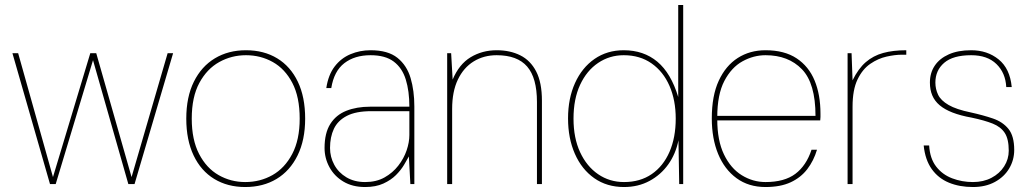

<svg xmlns="http://www.w3.org/2000/svg" viewBox="-20 -740 4150 772"><path d="M181 0 30 -526H53L193 -28L343 -526H367L509 -28L654 -526H676L521 0H496L354 -498L204 0Z M966 12Q895 12 841.5 -20.5Q788 -53 758.5 -115Q729 -177 729 -263Q729 -350 759.5 -411.5Q790 -473 844 -505.5Q898 -538 969 -538Q1041 -538 1094.5 -505.5Q1148 -473 1177.5 -411.5Q1207 -350 1207 -263Q1207 -177 1176.5 -115Q1146 -53 1092 -20.5Q1038 12 966 12ZM966 -8Q1026 -8 1075.5 -36Q1125 -64 1155 -121Q1185 -178 1185 -263Q1185 -350 1155.5 -406.5Q1126 -463 1077 -490.5Q1028 -518 969 -518Q911 -518 861.5 -490.5Q812 -463 781.5 -406.5Q751 -350 751 -263Q751 -178 780.5 -121Q810 -64 859 -36Q908 -8 966 -8Z M1448 12Q1397 12 1360.5 -10Q1324 -32 1304.5 -68Q1285 -104 1285 -145Q1285 -205 1308 -241.5Q1331 -278 1372.5 -294.5Q1414 -311 1468 -311H1626Q1626 -374 1611.5 -420.5Q1597 -467 1563 -492.5Q1529 -518 1470 -518Q1406 -518 1364.5 -486Q1323 -454 1312 -386H1292Q1300 -439 1325.5 -472.5Q1351 -506 1389 -522Q1427 -538 1470 -538Q1540 -538 1578 -507.5Q1616 -477 1631 -426Q1646 -375 1646 -312V0H1630L1624 -111Q1617 -98 1604.5 -77Q1592 -56 1572 -36Q1552 -16 1521.5 -2Q1491 12 1448 12ZM1448 -8Q1493 -8 1526 -26.5Q1559 -45 1581.5 -74Q1604 -103 1615 -135.5Q1626 -168 1626 -197V-293H1473Q1411 -293 1374.5 -274Q1338 -255 1322.5 -222Q1307 -189 1307 -145Q1307 -109 1324 -77.5Q1341 -46 1373 -27Q1405 -8 1448 -8Z M1778 0V-526H1794L1800 -420Q1826 -482 1872.5 -510Q1919 -538 1977 -538Q2031 -538 2072 -517.5Q2113 -497 2136 -452.5Q2159 -408 2159 -335V0H2139V-330Q2139 -427 2099.5 -472.5Q2060 -518 1977 -518Q1925 -518 1884.5 -493Q1844 -468 1821 -420Q1798 -372 1798 -302V0Z M2489 12Q2420 12 2369.5 -23.5Q2319 -59 2291.5 -121.5Q2264 -184 2264 -264Q2264 -344 2292 -406Q2320 -468 2370.5 -503Q2421 -538 2488 -538Q2568 -538 2623 -492Q2678 -446 2707 -350V-720H2727V0H2711L2708 -176Q2697 -121 2667 -79Q2637 -37 2591.5 -12.5Q2546 12 2489 12ZM2489 -8Q2554 -8 2600.5 -40Q2647 -72 2672 -129.5Q2697 -187 2697 -263Q2697 -337 2672 -394.5Q2647 -452 2600 -485Q2553 -518 2488 -518Q2431 -518 2385 -487Q2339 -456 2312.5 -399Q2286 -342 2286 -263Q2286 -185 2312.5 -128Q2339 -71 2385 -39.5Q2431 -8 2489 -8Z M3058 12Q2990 12 2941.5 -23.5Q2893 -59 2867.5 -121Q2842 -183 2842 -264Q2842 -355 2870 -415.5Q2898 -476 2946.5 -507Q2995 -538 3058 -538Q3134 -538 3183 -505.5Q3232 -473 3255.5 -416Q3279 -359 3279 -283Q3279 -275 3279 -269.5Q3279 -264 3278 -256H2853V-274H3259Q3259 -405 3204.5 -461.5Q3150 -518 3058 -518Q3010 -518 2965.5 -493.5Q2921 -469 2892.5 -414.5Q2864 -360 2864 -269V-260Q2864 -175 2891 -119Q2918 -63 2962.5 -35.5Q3007 -8 3058 -8Q3134 -8 3178 -41Q3222 -74 3243 -138H3265Q3252 -94 3226 -60Q3200 -26 3159 -7Q3118 12 3058 12Z M3388 0V-526H3404L3408 -417Q3431 -464 3461 -490Q3491 -516 3531 -527Q3571 -538 3624 -538V-520H3606Q3579 -520 3545 -512.5Q3511 -505 3479.5 -483.5Q3448 -462 3428 -420.5Q3408 -379 3408 -311V0Z M3892 12Q3838 12 3795.5 -5.5Q3753 -23 3726.5 -60Q3700 -97 3694 -155H3716Q3719 -103 3744 -70.5Q3769 -38 3808.5 -23Q3848 -8 3892 -8Q3934 -8 3966.5 -25Q3999 -42 4017.5 -71Q4036 -100 4036 -134Q4036 -181 4020 -205.5Q4004 -230 3971.5 -243Q3939 -256 3887 -267Q3842 -275 3810 -287.5Q3778 -300 3758 -317Q3738 -334 3728.5 -356.5Q3719 -379 3719 -408Q3719 -447 3738.5 -476Q3758 -505 3795 -521.5Q3832 -538 3885 -538Q3950 -538 3995.5 -501Q4041 -464 4048 -390H4026Q4023 -447 3986.5 -482.5Q3950 -518 3885 -518Q3812 -518 3776.5 -487.5Q3741 -457 3741 -408Q3741 -382 3752 -359Q3763 -336 3794 -318Q3825 -300 3883 -288Q3933 -277 3972.5 -263.5Q4012 -250 4035 -221.5Q4058 -193 4058 -137Q4058 -97 4038 -63Q4018 -29 3980.5 -8.5Q3943 12 3892 12Z"/></svg>

Font: DM Sans 9pt Thin
Style: Regular
Weight: 250
Version: Version 4.004;gftools[0.9.30]